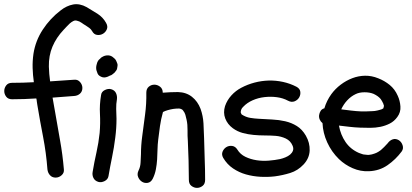

<svg xmlns="http://www.w3.org/2000/svg" viewBox="-70 -826 1959 912"><path d="M88.9 -570.3Q98.6 -632.8 133.3 -685.5Q168 -738.3 217.8 -776.4Q246.1 -798.8 277.3 -804.7Q308.6 -810.5 341.8 -792Q367.2 -777.3 393.1 -760.7Q418.9 -744.1 433.6 -717.8Q443.4 -701.2 437.5 -687Q431.6 -672.9 418.9 -665.5Q406.2 -658.2 391.1 -660.2Q376 -662.1 367.2 -678.7Q362.3 -687.5 353.5 -693.8Q344.7 -700.2 336.9 -705.1Q328.1 -710 317.4 -717.8Q306.6 -725.6 295.9 -727.5Q287.1 -730.5 278.3 -726.1Q269.5 -721.7 261.2 -714.4Q252.9 -707 245.6 -698.7Q238.3 -690.4 232.4 -684.6Q197.3 -647.5 179.2 -604.5Q161.1 -561.5 162.1 -509.8Q163.1 -474.6 168 -439.5Q196.3 -441.4 225.1 -443.4Q253.9 -445.3 282.2 -447.3Q298.8 -449.2 310.1 -436.5Q321.3 -423.8 321.3 -408.2Q321.3 -391.6 310.1 -381.3Q298.8 -371.1 282.2 -370.1Q256.8 -368.2 231 -366.2Q205.1 -364.3 179.7 -362.3Q182.6 -345.7 185.5 -329.1Q188.5 -312.5 191.4 -295.9Q203.1 -226.6 215.3 -159.2Q227.5 -91.8 233.4 -21.5Q235.4 -4.9 222.7 6.3Q210 17.6 194.3 17.6Q177.7 17.6 167.5 6.3Q157.2 -4.9 155.3 -21.5Q149.4 -99.6 134.8 -175.3Q120.1 -251 107.4 -327.1Q105.5 -335 105 -342.8Q104.5 -350.6 102.5 -358.4Q74.2 -356.4 45.4 -355.5Q16.6 -354.5 -12.7 -354.5Q-31.2 -354.5 -40.5 -366.7Q-49.8 -378.9 -49.8 -393.6Q-49.8 -408.2 -40.5 -420.4Q-31.2 -432.6 -12.7 -432.6Q39.1 -432.6 90.8 -435.5Q85.9 -469.7 85 -502.9Q84 -536.1 88.9 -570.3Z M370.1 -9.8Q377.9 -56.6 388.2 -102.1Q398.4 -147.5 403.3 -194.3Q407.2 -240.2 404.8 -284.7Q402.3 -329.1 410.2 -375Q412.1 -390.6 428.2 -398.4Q444.3 -406.2 458 -402.3Q474.6 -397.5 481 -383.8Q487.3 -370.1 485.4 -354.5Q481.4 -332 481.9 -308.6Q482.4 -285.2 483.4 -261.7Q483.4 -216.8 477.5 -171.9Q471.7 -125 462.4 -80.1Q453.1 -35.2 445.3 10.7Q442.4 26.4 426.8 34.2Q411.1 42 397.5 38.1Q380.9 33.2 374 19.5Q367.2 5.9 370.1 -9.8ZM417 -459Q410.2 -460.9 403.3 -465.3Q396.5 -469.7 393.6 -476.6Q390.6 -484.4 388.7 -490.2Q386.7 -496.1 386.7 -503.9Q386.7 -512.7 389.6 -521.5Q393.6 -539.1 405.3 -546.9Q409.2 -552.7 416 -555.7Q426.8 -562.5 440.4 -563Q454.1 -563.5 464.8 -555.7Q469.7 -551.8 474.6 -547.4Q479.5 -543 482.4 -536.1Q484.4 -531.2 486.8 -525.4Q489.3 -519.5 488.3 -513.7Q487.3 -506.8 486.3 -501Q485.4 -495.1 481.4 -490.2Q476.6 -483.4 473.6 -480.5Q470.7 -477.5 463.9 -472.7Q460 -468.8 452.1 -466.8Q431.6 -455.1 417 -459Z M599.6 -93.8Q599.6 -135.7 605.5 -178.7Q612.3 -230.5 619.1 -281.7Q626 -333 625 -385.7Q625 -404.3 636.7 -414.1Q648.4 -423.8 663.1 -423.8Q677.7 -423.8 690.4 -414.1Q703.1 -404.3 703.1 -385.7Q741.2 -388.7 775.4 -388.7Q814.5 -387.7 841.8 -366.2Q869.1 -344.7 882.8 -308.6Q894.5 -275.4 896.5 -240.2Q898.4 -205.1 899.4 -169.9Q900.4 -120.1 902.3 -70.8Q904.3 -21.5 904.3 28.3Q904.3 47.9 892.1 57.1Q879.9 66.4 865.7 66.4Q851.6 66.4 839.4 57.1Q827.1 47.9 827.1 28.3Q827.1 -18.6 825.7 -63.5Q824.2 -108.4 822.3 -155.3Q820.3 -180.7 820.8 -207.5Q821.3 -234.4 816.4 -256.8Q813.5 -270.5 810.5 -280.8Q807.6 -291 799.8 -300.8Q797.9 -304.7 791.5 -307.6Q785.2 -310.5 780.3 -310.5Q765.6 -310.5 752.9 -308.6Q740.2 -306.6 726.6 -302.7Q720.7 -300.8 714.8 -298.8Q709 -296.9 704.1 -293.9Q694.3 -258.8 689.9 -227.1Q685.5 -195.3 681.6 -163.1Q678.7 -139.6 678.2 -115.7Q677.7 -91.8 676.3 -68.4Q674.8 -44.9 670.4 -21.5Q666 2 655.3 23.4Q646.5 40 631.8 42.5Q617.2 44.9 605 37.6Q592.8 30.3 586.4 15.6Q580.1 1 587.9 -15.6Q596.7 -33.2 597.7 -53.7Q598.6 -74.2 599.6 -93.8Z M1036.1 -216.8Q1010.7 -235.4 1000 -263.2Q989.3 -291 999 -322.3Q1008.8 -350.6 1029.3 -373Q1049.8 -395.5 1076.2 -409.2Q1105.5 -424.8 1138.7 -433.6Q1171.9 -442.4 1206.1 -443.4Q1240.2 -444.3 1273.9 -437Q1307.6 -429.7 1337.9 -414.1Q1354.5 -405.3 1356.4 -390.6Q1358.4 -376 1351.1 -363.3Q1343.8 -350.6 1329.1 -344.7Q1314.5 -338.9 1297.9 -347.7Q1274.4 -360.4 1245.1 -364.3Q1215.8 -368.2 1186 -364.7Q1156.2 -361.3 1129.9 -349.6Q1103.5 -337.9 1085.9 -319.3Q1081.1 -314.5 1079.6 -312.5Q1078.1 -310.5 1075.2 -303.7L1073.2 -293Q1076.2 -284.2 1078.1 -282.2Q1097.7 -269.5 1118.7 -266.1Q1139.6 -262.7 1161.1 -261.7Q1191.4 -259.8 1223.1 -258.3Q1254.9 -256.8 1284.7 -250Q1314.5 -243.2 1339.8 -227.5Q1365.2 -211.9 1382.8 -181.6Q1402.3 -147.5 1400.9 -110.8Q1399.4 -74.2 1372.1 -44.9Q1344.7 -15.6 1308.6 -4.4Q1272.5 6.8 1235.4 11.7Q1202.1 15.6 1166.5 13.7Q1130.9 11.7 1098.1 2.4Q1065.4 -6.8 1037.1 -25.9Q1008.8 -44.9 990.2 -76.2Q981.4 -91.8 987.3 -106Q993.2 -120.1 1005.4 -127.4Q1017.6 -134.8 1032.7 -132.8Q1047.9 -130.9 1057.6 -115.2Q1071.3 -92.8 1095.7 -81.1Q1120.1 -69.3 1148.9 -64.9Q1177.7 -60.5 1207 -63Q1236.3 -65.4 1259.8 -70.3Q1272.5 -73.2 1285.6 -78.6Q1298.8 -84 1308.1 -91.8Q1317.4 -99.6 1321.3 -109.9Q1325.2 -120.1 1320.3 -132.8Q1310.5 -157.2 1287.6 -168Q1264.6 -178.7 1239.3 -180.7Q1213.9 -182.6 1187.5 -182.6Q1161.1 -182.6 1134.8 -185.1Q1108.4 -187.5 1083 -194.3Q1057.6 -201.2 1036.1 -216.8Z M1503.9 -378.9Q1522.5 -404.3 1548.3 -423.8Q1574.2 -443.4 1603.5 -454.6Q1632.8 -465.8 1664.1 -466.3Q1695.3 -466.8 1726.6 -454.1Q1756.8 -442.4 1781.2 -422.4Q1805.7 -402.3 1819.3 -371.1Q1830.1 -347.7 1832 -320.3Q1834 -293 1817.4 -270.5Q1802.7 -250 1781.7 -239.3Q1760.7 -228.5 1736.8 -223.6Q1712.9 -218.8 1688 -218.8Q1663.1 -218.8 1640.6 -219.7Q1615.2 -220.7 1590.3 -223.6Q1565.4 -226.6 1540 -229.5Q1547.9 -185.5 1571.3 -151.4Q1594.7 -117.2 1634.8 -99.6Q1645.5 -95.7 1651.4 -93.8Q1654.3 -92.8 1656.7 -92.3Q1659.2 -91.8 1662.1 -91.8Q1669.9 -90.8 1675.3 -90.3Q1680.7 -89.8 1685.5 -90.8Q1692.4 -91.8 1694.8 -92.3Q1697.3 -92.8 1700.2 -93.8Q1710.9 -96.7 1719.2 -100.6Q1727.5 -104.5 1739.3 -113.3Q1745.1 -118.2 1754.9 -127.9Q1764.6 -137.7 1771.5 -145.5Q1781.2 -159.2 1795.4 -164.1Q1809.6 -168.9 1824.2 -160.2Q1836.9 -152.3 1842.3 -136.2Q1847.7 -120.1 1837.9 -106.4Q1809.6 -68.4 1771 -41.5Q1732.4 -14.6 1682.6 -12.7Q1642.6 -10.7 1605.5 -26.9Q1568.4 -43 1540 -70.3Q1504.9 -104.5 1484.4 -149.4Q1463.9 -194.3 1461.9 -241.2Q1453.1 -248 1448.7 -258.3Q1444.3 -268.6 1445.8 -279.3Q1447.3 -290 1453.1 -299.3Q1459 -308.6 1470.7 -311.5Q1481.4 -347.7 1503.9 -378.9ZM1738.3 -355.5Q1727.5 -369.1 1705.1 -379.9Q1686.5 -387.7 1661.6 -387.7Q1636.7 -387.7 1619.1 -378.9Q1596.7 -368.2 1579.1 -349.1Q1561.5 -330.1 1550.8 -306.6Q1574.2 -303.7 1597.7 -300.8Q1621.1 -297.9 1644.5 -296.9Q1657.2 -296.9 1669.9 -296.9Q1682.6 -296.9 1695.3 -297.9Q1699.2 -297.9 1702.6 -298.3Q1706.1 -298.8 1710 -298.8Q1718.8 -300.8 1723.1 -301.3Q1727.5 -301.8 1732.4 -303.7Q1736.3 -304.7 1742.2 -306.6Q1747.1 -308.6 1748 -309.6Q1749 -310.5 1751 -311.5L1753.9 -323.2Q1752 -327.1 1751.5 -330.6Q1751 -334 1749 -336.9Q1748 -339.8 1744.6 -345.7Q1741.2 -351.6 1738.3 -355.5Z"/></svg>

Font: Schoolbell
Style: Regular
Weight: 400
Designer: Font Diner, Inc
Foundry: Font Diner, Inc
Version: Version 1.000